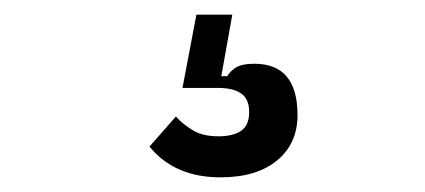

<svg xmlns="http://www.w3.org/2000/svg" viewBox="-20 -34 580 262"><path d="M281 208Q218 208 184 166L220 125Q230 136 243.5 144Q257 152 278 152Q298 152 309 144.5Q320 137 320 119Q320 101 309 93.5Q298 86 278 86H229L248 -14H297L282 70H290Q295 62 303 57.5Q311 53 327 53Q386 53 386 123Q386 162 358 185Q330 208 281 208Z"/></svg>

Font: IBM Plex Sans Cond Text
Style: Regular
Weight: 450
Width: 3
Designer: Mike Abbink, Paul van der Laan, Pieter van Rosmalen
Foundry: Bold Monday
Version: Version 1.3